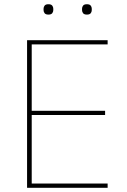

<svg xmlns="http://www.w3.org/2000/svg" viewBox="-20 -888 601 908"><path d="M108 0V-698H489V-678H130V-364H477V-344H130V-20H489V0ZM209 -819Q196 -819 191 -825.5Q186 -832 186 -840V-847Q186 -855 191 -861.5Q196 -868 209 -868Q222 -868 227 -861.5Q232 -855 232 -847V-840Q232 -832 227 -825.5Q222 -819 209 -819ZM391 -819Q378 -819 373 -825.5Q368 -832 368 -840V-847Q368 -855 373 -861.5Q378 -868 391 -868Q404 -868 409 -861.5Q414 -855 414 -847V-840Q414 -832 409 -825.5Q404 -819 391 -819Z"/></svg>

Font: IBM Plex Sans Hebrew Thin
Style: Regular
Weight: 100
Designer: Mike Abbink, Paul van der Laan, Pieter van Rosmalen, Yanek Iontef
Foundry: Bold Monday
Version: Version 1.2